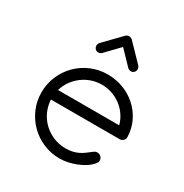

<svg xmlns="http://www.w3.org/2000/svg" viewBox="-164 -832 919 960"><g transform="rotate(30 296.0 -352.0)"><path d="M552 -263Q553 -251 544 -242.5Q535 -234 523 -234H127Q129 -197 144 -165Q159 -133 184 -109.5Q209 -86 241.5 -72.5Q274 -59 311 -59Q332 -59 349 -62.5Q366 -66 381 -73Q396 -80 410 -90Q424 -100 440 -113Q445 -117 449.5 -119Q454 -121 461 -121Q473 -121 482 -112.5Q491 -104 491 -92Q491 -85 488.5 -80.5Q486 -76 482 -71Q468 -54 447.5 -41Q427 -28 404 -19Q381 -10 357 -5Q333 0 311 0Q261 0 216.5 -19Q172 -38 139 -71Q106 -104 87 -148Q68 -192 68 -242Q68 -292 87 -336.5Q106 -381 139 -414Q172 -447 216.5 -466Q261 -485 311 -485Q359 -485 401.5 -469Q444 -453 477 -423.5Q510 -394 530 -354Q550 -314 552 -266ZM487 -293Q479 -323 462 -347.5Q445 -372 421.5 -389.5Q398 -407 370 -416.5Q342 -426 311 -426Q280 -426 251.5 -416Q223 -406 200 -388.5Q177 -371 159.5 -346.5Q142 -322 134 -293ZM427 -582Q427 -571 420 -563.5Q413 -556 402 -556Q393 -556 384 -563L308 -642L232 -563Q223 -556 214 -556Q203 -556 196 -563.5Q189 -571 189 -582Q189 -591 196 -600L290 -697Q299 -704 308 -704Q317 -704 326 -697L420 -600Q427 -591 427 -582Z"/></g></svg>

Font: Hanken Light
Style: Light
Weight: 300
Designer: Alfredo Marco Pradil
Foundry: Hanken Design Co.
Version: Version 2.06 2014